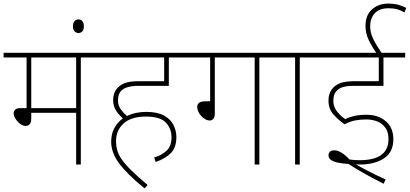

<svg xmlns="http://www.w3.org/2000/svg" viewBox="-20 -916 2282 1069"><path d="M430 -596V0H404V-288H154V-256Q154 -215 122 -215Q107 -215 91.5 -227Q76 -239 66 -255.5Q56 -272 56 -285Q56 -297 64.5 -305.5Q73 -314 94 -314H128V-596H0V-622H545V-596ZM404 -596H154V-314H404Z M386 -770Q386 -788 395 -798Q404 -808 417 -808Q431 -808 439 -797.5Q447 -787 447 -770Q447 -751 438.5 -741.5Q430 -732 417 -732Q405 -732 395.5 -741.5Q386 -751 386 -770Z M838 -39Q879 -51 907 -76.5Q935 -102 935 -151Q935 -201 903 -234Q871 -267 793 -267Q711 -267 668.5 -229Q626 -191 626 -129Q626 -104 632.5 -80Q639 -56 657.5 -29Q676 -2 711 32.5Q746 67 802 114L785 133Q688 54 643.5 -6Q599 -66 599 -127Q599 -170 616.5 -202.5Q634 -235 664 -257Q642 -276 626 -300.5Q610 -325 610 -359Q610 -395 628 -419Q644 -440 671.5 -452Q699 -464 757 -464H894V-596H530V-622H1035V-596H920V-438H751Q676 -438 651 -406Q637 -389 637 -356Q637 -329 652.5 -307.5Q668 -286 687 -270Q733 -293 794 -293Q856 -293 892.5 -273Q929 -253 945.5 -221Q962 -189 962 -153Q962 -96 932.5 -65Q903 -34 847 -14Z M1176 -596V-284Q1176 -263 1167.5 -254Q1159 -245 1148 -245Q1132 -245 1115.5 -257Q1099 -269 1088.5 -286.5Q1078 -304 1078 -321Q1078 -335 1088.5 -343.5Q1099 -352 1124 -352H1150V-596H1020V-622H1539V-596H1424V0H1398V-596Z M1649 -596V0H1623V-596H1524V-622H1764V-596Z M2019 -251Q1988 -251 1958 -245.5Q1928 -240 1899 -224Q1866 -246 1837.5 -277.5Q1809 -309 1809 -356Q1809 -377 1813.5 -391Q1818 -405 1827 -418Q1843 -440 1871 -452Q1899 -464 1959 -464H2089V-596H1749V-622H2236V-596H2115V-438H1953Q1910 -438 1887 -430.5Q1864 -423 1850 -405Q1836 -388 1836 -353Q1836 -320 1858 -293.5Q1880 -267 1902 -253Q1925 -264 1953 -270.5Q1981 -277 2021 -277Q2086 -277 2128 -241Q2170 -205 2170 -141Q2170 -68 2117.5 -34Q2065 0 1985 0Q1976 0 1961 -1Q1998 20 2040 41.5Q2082 63 2127 83L2116 107Q2064 81 2013.5 53Q1963 25 1921 -3Q1892 -5 1866.5 -9.5Q1841 -14 1825 -24Q1809 -34 1809 -51Q1809 -63 1816.5 -71Q1824 -79 1842 -79Q1861 -79 1883 -65Q1905 -51 1926 -28Q1952 -24 1982 -24Q2143 -24 2143 -141Q2143 -181 2125.5 -205Q2108 -229 2080 -240Q2052 -251 2019 -251ZM2079 -615Q2051 -656 2033 -693Q2015 -730 2015 -773Q2015 -832 2051.5 -864Q2088 -896 2140 -896Q2173 -896 2197 -889.5Q2221 -883 2242 -872L2232 -847Q2209 -860 2189.5 -865Q2170 -870 2144 -870Q2092 -870 2066.5 -842Q2041 -814 2041 -770Q2041 -734 2058 -699Q2075 -664 2109 -615Z"/></svg>

Font: Noto Sans Devanagari Thin
Style: Regular
Weight: 100
Designer: Jelle Bosma - Monotype Design Team
Foundry: Monotype Imaging Inc.
Version: Version 2.004; ttfautohint (v1.8.4.7-5d5b)